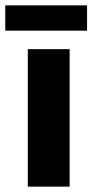

<svg xmlns="http://www.w3.org/2000/svg" viewBox="-46 -696 345 716"><path d="M57.7 0V-512.7H213.7V0ZM-26.3 -581.7V-676H278.7V-581.7Z"/></svg>

Font: MuseoModerno Thin
Style: Regular
Weight: 100
Designer: Pablo Cosgaya, Héctor Gatti, Marcela Romero, and the Authors of The MuseoModerno Project.
Foundry: Omnibus-Type Team
Version: Version 1.003